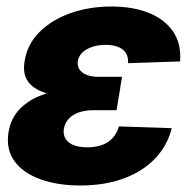

<svg xmlns="http://www.w3.org/2000/svg" viewBox="-20 -553 582 584"><path d="M224.1 11.2Q155.8 11.2 103.3 -7.6Q50.8 -26.4 24.2 -62.5Q-2.4 -98.6 5.9 -150.9Q12.7 -190.9 36.4 -217.3Q60.1 -243.7 95.9 -259.3Q131.8 -274.9 175.8 -281.5Q219.7 -288.1 266.6 -288.1H346.2L334.5 -217.8H263.7Q239.3 -217.8 220.2 -211.2Q201.2 -204.6 189.5 -192.1Q177.7 -179.7 174.3 -161.6Q170.4 -135.3 189 -120.1Q207.5 -105 246.1 -105Q272 -105 291.3 -112.3Q310.5 -119.6 323.2 -133.8Q335.9 -147.9 341.8 -168.5L502.4 -163.1Q489.3 -110.4 451.9 -71Q414.6 -31.7 356.7 -10.3Q298.8 11.2 224.1 11.2ZM266.1 -253.9Q214.4 -253.9 172.6 -258.8Q130.9 -263.7 102.3 -276.4Q73.7 -289.1 61.3 -311.5Q48.8 -334 55.2 -369.1Q63.5 -419.4 100.8 -456.3Q138.2 -493.2 195.1 -513.2Q252 -533.2 318.8 -533.2Q383.3 -533.2 431.6 -514.2Q480 -495.1 505.9 -458Q531.7 -420.9 527.8 -366.2L369.6 -360.8Q371.1 -388.2 353.3 -402.3Q335.4 -416.5 301.3 -416.5Q268.1 -416.5 244.4 -403.3Q220.7 -390.1 216.8 -367.2Q213.4 -346.2 230.2 -332.8Q247.1 -319.3 281.2 -319.3H351.1L340.3 -253.9Z"/></svg>

Font: Inter 28pt ExtraBold
Style: Italic
Weight: 800
Italic angle: -9.3988°
Designer: Rasmus Andersson
Foundry: rsms
Version: Version 4.001;git-66647c0bb